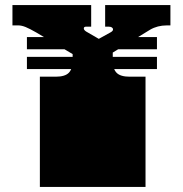

<svg xmlns="http://www.w3.org/2000/svg" viewBox="-20 -736 720 756"><path d="M137 -171V-172Q137 -185 137 -191Q137 -197 137 -209V-260Q137 -269 137 -273.5Q137 -278 137 -282.5Q137 -287 137 -296V-297Q137 -310 137 -316Q137 -322 137 -334V-434H199Q236 -434 251 -449.5Q266 -465 266 -498V-523L123 -608Q97 -623 81 -629.5Q65 -636 52 -636H29V-716H339V-631H319Q310 -631 310 -624Q310 -618 319 -612L369 -583L416 -609Q425 -614 425 -620Q425 -625 420.5 -628Q416 -631 408 -631H394V-716H651V-636H637Q600 -636 571 -619L424 -529V-498Q424 -465 439 -449.5Q454 -434 491 -434H553V-334Q553 -321 553 -315Q553 -309 553 -297V-296Q553 -287 553 -282.5Q553 -278 553 -273.5Q553 -269 553 -260V-209Q553 -196 553 -190Q553 -184 553 -172V-171Q553 -162 553 -157.5Q553 -153 553 -148.5Q553 -144 553 -135V0H137V-135Q137 -144 137 -148.5Q137 -153 137 -157.5Q137 -162 137 -171ZM86 -590H273L315 -542H86ZM86 -512H598V-464H86ZM442 -590H598V-542H409Z"/></svg>

Font: Danfo
Style: Regular
Weight: 400
Version: Version 1.000;Glyphs 3.2 (3236)